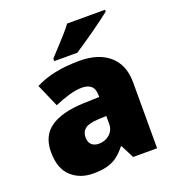

<svg xmlns="http://www.w3.org/2000/svg" viewBox="-140 -875 902 994"><g transform="rotate(-20 311.5 -378.0)"><path d="M336 -563Q441 -563 500 -511Q559 -459 559 -363V0H427L390 -73H386Q363 -44 338.5 -25.5Q314 -7 282 1.5Q250 10 204 10Q132 10 84 -34Q36 -78 36 -169Q36 -258 97.5 -301Q159 -344 276 -349L368 -352V-360Q368 -397 350 -412.5Q332 -428 301 -428Q268 -428 228 -416.5Q188 -405 147 -387L92 -513Q140 -538 200.5 -550.5Q261 -563 336 -563ZM325 -245Q273 -243 251.5 -226.5Q230 -210 230 -180Q230 -152 245 -138.5Q260 -125 285 -125Q320 -125 344.5 -147Q369 -169 369 -204V-247ZM551 -756Q533 -742 506 -721.5Q479 -701 448 -679.5Q417 -658 388.5 -638.5Q360 -619 340 -606H213V-620Q230 -639 254 -664.5Q278 -690 302 -717Q326 -744 342 -766H551Z"/></g></svg>

Font: Noto Sans Thaana Black
Style: Regular
Weight: 900
Designer: David Williams
Foundry: Google Inc.
Version: Version 3.001; ttfautohint (v1.8.4.7-5d5b)